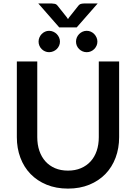

<svg xmlns="http://www.w3.org/2000/svg" viewBox="-20 -1072 780 1100"><path d="M369.5 -94.5Q411 -94.5 443.8 -108.5Q476.5 -122.5 499.2 -147.5Q522 -172.5 534 -207.8Q546 -243 546 -286V-720H662.5V-286Q662.5 -222.5 642.2 -168.5Q622 -114.5 584 -75.2Q546 -36 491.8 -13.8Q437.5 8.5 369.5 8.5Q301.5 8.5 247.2 -13.8Q193 -36 155 -75.2Q117 -114.5 96.8 -168.5Q76.5 -222.5 76.5 -286V-720H193.5V-286.5Q193.5 -243.5 205.5 -208.2Q217.5 -173 240 -147.8Q262.5 -122.5 295.2 -108.5Q328 -94.5 369.5 -94.5ZM539.5 -1052 419.5 -915H319.5L199.5 -1052H277.5Q284 -1052 293.8 -1050Q303.5 -1048 310.5 -1038.5L363 -972.5Q367 -967 369.5 -962.5Q372 -967 376 -972.5L428 -1038Q435.5 -1048 445 -1050Q454.5 -1052 461.5 -1052ZM323.5 -833.5Q323.5 -821 318.5 -810Q313.5 -799 305 -790.8Q296.5 -782.5 285 -777.8Q273.5 -773 261 -773Q249 -773 238 -777.8Q227 -782.5 218.8 -790.8Q210.5 -799 205.8 -810Q201 -821 201 -833.5Q201 -846 205.8 -857.2Q210.5 -868.5 218.8 -877Q227 -885.5 238 -890.5Q249 -895.5 261 -895.5Q273.5 -895.5 285 -890.5Q296.5 -885.5 305 -877Q313.5 -868.5 318.5 -857.2Q323.5 -846 323.5 -833.5ZM538 -833.5Q538 -821 533 -810Q528 -799 519.8 -790.8Q511.5 -782.5 500.5 -777.8Q489.5 -773 477 -773Q464 -773 453 -777.8Q442 -782.5 433.5 -790.8Q425 -799 420.2 -810Q415.5 -821 415.5 -833.5Q415.5 -846 420.2 -857.2Q425 -868.5 433.5 -877Q442 -885.5 453 -890.5Q464 -895.5 477 -895.5Q489.5 -895.5 500.5 -890.5Q511.5 -885.5 519.8 -877Q528 -868.5 533 -857.2Q538 -846 538 -833.5Z"/></svg>

Font: Lato 2
Style: Regular
Weight: 600
Designer: Lukasz Dziedzic with Adam Twardoch and Botio Nikoltchev
Foundry: tyPoland Lukasz Dziedzic
Version: Version 2.015; 2015-08-06; http://www.latofonts.com/